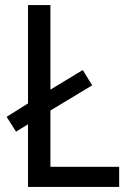

<svg xmlns="http://www.w3.org/2000/svg" viewBox="-20 -734 511 754"><path d="M90 0H448V-79H178V-300L342 -399L305 -459L178 -382V-714H90V-328L6 -275L43 -217L90 -246Z"/></svg>

Font: Noto Sans Myanmar UI SemiCondensed
Style: Regular
Weight: 400
Width: 4
Designer: Monotype Design Team
Foundry: Monotype Imaging Inc.
Version: Version 2.103